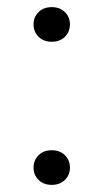

<svg xmlns="http://www.w3.org/2000/svg" viewBox="-20 -512 291 538"><path d="M125 -395Q102 -395 88 -409Q74 -423 74 -444Q74 -464 88 -478Q102 -492 125 -492Q148 -492 162 -478Q176 -464 176 -444Q176 -423 162 -409Q148 -395 125 -395ZM125 6Q102 6 88 -8Q74 -22 74 -42Q74 -63 88 -77Q102 -91 125 -91Q148 -91 162 -77Q176 -63 176 -42Q176 -22 162 -8Q148 6 125 6Z"/></svg>

Font: Gantari
Style: Regular
Weight: 400
Designer: Anugrah Pasau
Foundry: Lafontype
Version: Version 1.000; ttfautohint (v1.8.3)